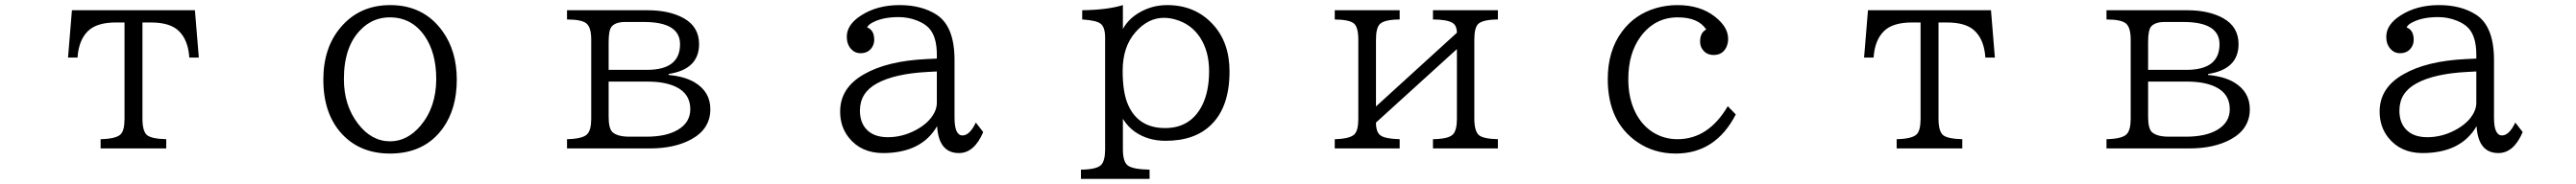

<svg xmlns="http://www.w3.org/2000/svg" viewBox="-20 -580 10040 719"><path d="M260.3 -540H739.7L754.9 -355H717.8Q713.4 -423.8 676.8 -459Q643.1 -492.2 567.9 -492.2H535.2V-116.2Q535.2 -67.9 552.7 -52.2Q570.3 -37.6 627.9 -36.1V0H372.1V-36.1Q433.6 -37.6 450.7 -55.7Q465.3 -70.8 465.3 -116.2V-492.2H432.1Q357.4 -492.2 323.2 -459Q286.6 -423.3 282.2 -355H245.1Z M1501 -560.1Q1631.8 -560.1 1705.1 -457.5Q1760.3 -380.4 1760.3 -268.6Q1760.3 -154.8 1706.1 -79.1Q1634.8 20 1500 20Q1384.3 20 1313.5 -55.7Q1240.2 -134.3 1240.2 -268.6Q1240.2 -394.5 1308.6 -474.1Q1381.8 -560.1 1501 -560.1ZM1499 -512.2Q1432.6 -512.2 1385.3 -463.4Q1320.3 -397.5 1320.3 -271Q1320.3 -168.9 1374.5 -97.7Q1427.2 -27.8 1500.5 -27.8Q1567.4 -27.8 1619.1 -88.9Q1680.2 -161.6 1680.2 -271.5Q1680.2 -373 1635.7 -438.5Q1585.4 -512.2 1499 -512.2Z M2189.9 -540H2503.9Q2588.9 -540 2645 -508.8Q2704.6 -475.1 2704.6 -407.7Q2704.6 -309.1 2585.9 -291V-287.1Q2648.4 -281.2 2687 -258.3Q2748.5 -221.7 2748.5 -153.3Q2748.5 -76.2 2674.3 -35.6Q2609.4 0 2512.7 0H2189.9V-36.1Q2251.5 -37.6 2268.6 -55.7Q2284.2 -71.8 2284.2 -116.2V-425.3Q2284.2 -473.6 2265.1 -488.8Q2246.1 -503.9 2189.9 -503.9ZM2352.1 -307.1H2502Q2630.4 -307.1 2630.4 -407.2Q2630.4 -494.1 2489.7 -494.1H2417Q2378.4 -494.1 2363.3 -475.6Q2352.1 -460.9 2352.1 -416ZM2352.1 -261.2V-124Q2352.1 -78.1 2366.7 -64Q2386.2 -45.9 2433.6 -45.9H2499Q2576.2 -45.9 2621.1 -72.3Q2670.4 -101.1 2670.4 -153.3Q2670.4 -213.9 2614.3 -240.7Q2571.8 -261.2 2502.9 -261.2Z M3631.3 -351.1V-366.2Q3631.3 -437.5 3600.1 -470.7Q3584 -487.8 3554.7 -499.5Q3520 -513.2 3482.9 -513.2Q3423.3 -513.2 3384.8 -494.1Q3365.2 -484.9 3359.4 -473.1Q3387.2 -462.4 3387.2 -424.8Q3387.2 -406.7 3377.4 -393.1Q3362.3 -372.1 3334 -372.1Q3311.5 -372.1 3296.4 -389.2Q3280.3 -407.7 3280.3 -436.5Q3280.3 -483.9 3335.9 -519.5Q3398.4 -560.1 3485.8 -560.1Q3572.3 -560.1 3630.4 -522.5Q3700.2 -477.1 3700.2 -345.2V-120.1Q3700.2 -50.8 3731.4 -50.8Q3759.3 -50.8 3783.2 -101.1L3812 -64Q3777.3 18.1 3717.3 18.1Q3638.7 18.1 3632.3 -86.9Q3571.3 18.1 3421.4 18.1Q3335.9 18.1 3287.6 -43Q3254.4 -85.4 3254.4 -144Q3254.4 -237.3 3347.7 -290Q3438 -341.8 3589.4 -349.1ZM3631.3 -300.8 3594.2 -298.8Q3466.3 -292 3397.5 -253.9Q3331.5 -217.8 3331.5 -147.9Q3331.5 -102.5 3356 -75.7Q3384.3 -43.9 3440.4 -43.9Q3495.6 -43.9 3546.4 -70.3Q3600.1 -98.1 3621.6 -139.6Q3631.3 -159.2 3631.3 -178.2Z M4192.9 119.1V83Q4254.9 82 4271.5 64.5Q4287.1 48.3 4287.1 3.9V-433.1Q4287.1 -474.6 4269 -487.8Q4252 -500.5 4197.8 -503.9V-540Q4297.4 -541.5 4356.4 -560.1V-466.8Q4377.4 -505.4 4418.5 -529.8Q4469.2 -560.1 4528.8 -560.1Q4638.2 -560.1 4707 -484.9Q4772 -414.6 4772 -300.8Q4772 -163.1 4701.2 -93.3Q4637.7 -29.8 4522.5 -29.8Q4453.6 -29.8 4402.8 -65.4Q4375 -85.4 4356.4 -115.7V3.9Q4356.4 50.8 4374.5 65.9Q4393.1 81.5 4460.4 83V119.1ZM4516.1 -510.3Q4454.6 -510.3 4405.8 -454.6Q4355.5 -397.9 4355.5 -303.2Q4355.5 -218.3 4376.5 -170.9Q4416 -79.6 4521 -79.6Q4619.1 -79.6 4664.1 -166Q4692.4 -220.7 4692.4 -302.2Q4692.4 -379.4 4657.2 -433.6Q4622.1 -486.8 4560.5 -503.9Q4538.6 -510.3 4516.1 -510.3Z M5182.1 -540H5435.1V-503.9Q5374 -503.4 5357.4 -485.4Q5342.8 -470.2 5342.8 -424.8V-164.1L5658.2 -452.1Q5657.7 -481.4 5640.1 -491.2Q5617.7 -503.9 5564.9 -503.9V-540H5817.9V-503.9Q5757.3 -503.4 5740.2 -485.4Q5726.1 -470.2 5726.1 -424.8V-116.2Q5726.1 -68.4 5743.7 -52.2Q5760.3 -37.6 5817.9 -36.1V0H5564.9V-36.1Q5625 -37.1 5642.1 -54.2Q5658.2 -69.8 5658.2 -116.2V-388.2L5342.8 -101.1Q5342.8 -63.5 5360.4 -50.8Q5378.9 -37.6 5435.1 -36.1V0H5182.1V-36.1Q5239.7 -37.6 5257.8 -54.2Q5273.9 -68.4 5273.9 -116.2V-424.8Q5273.9 -474.6 5256.3 -488.8Q5237.3 -503.4 5182.1 -503.9Z M6745.1 -132.8Q6666.5 20 6511.2 20Q6426.3 20 6361.3 -24.9Q6246.1 -104 6246.1 -271Q6246.1 -381.3 6301.3 -456.1Q6351.1 -523.9 6434.1 -548.3Q6475.1 -560.1 6518.1 -560.1Q6606.9 -560.1 6664.1 -514.6Q6715.3 -474.6 6715.3 -428.2Q6715.3 -411.1 6708.5 -396Q6693.8 -365.2 6659.2 -365.2Q6630.4 -365.2 6615.2 -387.2Q6606 -399.9 6606 -417.5Q6606 -452.6 6629.9 -464.8Q6599.1 -512.2 6519 -512.2Q6430.2 -512.2 6374.5 -437.5Q6326.2 -372.1 6326.2 -271Q6326.2 -197.3 6353 -142.6Q6377.4 -92.3 6420.9 -64Q6464.4 -36.1 6518.1 -36.1Q6638.2 -36.1 6713.9 -165Z M7260.3 -540H7739.7L7754.9 -355H7717.8Q7713.4 -423.8 7676.8 -459Q7643.1 -492.2 7567.9 -492.2H7535.2V-116.2Q7535.2 -67.9 7552.7 -52.2Q7570.3 -37.6 7627.9 -36.1V0H7372.1V-36.1Q7433.6 -37.6 7450.7 -55.7Q7465.3 -70.8 7465.3 -116.2V-492.2H7432.1Q7357.4 -492.2 7323.2 -459Q7286.6 -423.3 7282.2 -355H7245.1Z M8189.9 -540H8503.9Q8588.9 -540 8645 -508.8Q8704.6 -475.1 8704.6 -407.7Q8704.6 -309.1 8585.9 -291V-287.1Q8648.4 -281.2 8687 -258.3Q8748.5 -221.7 8748.5 -153.3Q8748.5 -76.2 8674.3 -35.6Q8609.4 0 8512.7 0H8189.9V-36.1Q8251.5 -37.6 8268.6 -55.7Q8284.2 -71.8 8284.2 -116.2V-425.3Q8284.2 -473.6 8265.1 -488.8Q8246.1 -503.9 8189.9 -503.9ZM8352.1 -307.1H8502Q8630.4 -307.1 8630.4 -407.2Q8630.4 -494.1 8489.7 -494.1H8417Q8378.4 -494.1 8363.3 -475.6Q8352.1 -460.9 8352.1 -416ZM8352.1 -261.2V-124Q8352.1 -78.1 8366.7 -64Q8386.2 -45.9 8433.6 -45.9H8499Q8576.2 -45.9 8621.1 -72.3Q8670.4 -101.1 8670.4 -153.3Q8670.4 -213.9 8614.3 -240.7Q8571.8 -261.2 8502.9 -261.2Z M9631.3 -351.1V-366.2Q9631.3 -437.5 9600.1 -470.7Q9584 -487.8 9554.7 -499.5Q9520 -513.2 9482.9 -513.2Q9423.3 -513.2 9384.8 -494.1Q9365.2 -484.9 9359.4 -473.1Q9387.2 -462.4 9387.2 -424.8Q9387.2 -406.7 9377.4 -393.1Q9362.3 -372.1 9334 -372.1Q9311.5 -372.1 9296.4 -389.2Q9280.3 -407.7 9280.3 -436.5Q9280.3 -483.9 9335.9 -519.5Q9398.4 -560.1 9485.8 -560.1Q9572.3 -560.1 9630.4 -522.5Q9700.2 -477.1 9700.2 -345.2V-120.1Q9700.2 -50.8 9731.4 -50.8Q9759.3 -50.8 9783.2 -101.1L9812 -64Q9777.3 18.1 9717.3 18.1Q9638.7 18.1 9632.3 -86.9Q9571.3 18.1 9421.4 18.1Q9335.9 18.1 9287.6 -43Q9254.4 -85.4 9254.4 -144Q9254.4 -237.3 9347.7 -290Q9438 -341.8 9589.4 -349.1ZM9631.3 -300.8 9594.2 -298.8Q9466.3 -292 9397.5 -253.9Q9331.5 -217.8 9331.5 -147.9Q9331.5 -102.5 9356 -75.7Q9384.3 -43.9 9440.4 -43.9Q9495.6 -43.9 9546.4 -70.3Q9600.1 -98.1 9621.6 -139.6Q9631.3 -159.2 9631.3 -178.2Z"/></svg>

Font: BIZ UDPMincho
Style: Regular
Weight: 400
Designer: TypeBank Co., Ltd.
Foundry: Morisawa Inc.
Version: Version 1.06